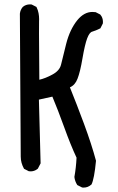

<svg xmlns="http://www.w3.org/2000/svg" viewBox="-20 -769 540 877"><path d="M152.8 1.5Q144 8.8 135.7 11.2Q127.4 13.7 121.8 13.7Q116.2 13.7 111.8 13.2L89.8 2Q74.7 -24.9 74.7 -53.7L70.8 -706.5Q72.8 -724.1 84 -737.3Q97.7 -749 117.2 -749Q120.1 -749 124.5 -748.5L146.5 -737.3Q153.8 -722.2 156.2 -708.5Q158.7 -694.8 158.7 -681.6Q158.7 -679.2 158.4 -672.6Q158.2 -666 158.2 -615.2Q158.2 -564.5 159.7 -404.8Q187.5 -411.1 218.8 -428.2Q252 -445.8 258.8 -473.6L282.2 -568.4Q298.8 -634.3 333.5 -677.2Q364.3 -714.4 401.9 -714.4Q408.7 -714.4 417 -713.4L438 -702.6L438.5 -701.7Q450.2 -688.5 450.2 -668.9Q450.2 -666 449.7 -661.6L438.5 -639.6Q417 -628.9 401.4 -624.5Q388.7 -621.6 378.2 -593.8Q367.7 -565.9 356.9 -503.4Q346.2 -439.9 334 -409.2Q322.8 -379.9 299.3 -370.1Q329.6 -295.4 363.3 -204.6Q398.4 -109.9 418.5 -34.7Q410.6 48.3 397.9 73.7L397 74.2Q381.8 87.9 361.8 87.9Q358.9 87.9 355 87.4L333 76.2Q321.8 58.6 319.8 39.1Q327.6 -3.9 329.6 -48.8Q302.2 -107.4 273.2 -188Q244.1 -268.6 219.2 -327.6L157.7 -314L165.5 -22.9Z"/></svg>

Font: Bakudai
Style: Medium
Weight: 500
Version: Version 1.48